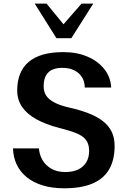

<svg xmlns="http://www.w3.org/2000/svg" viewBox="-20 -1020 706 1059"><path d="M334.2 18.5Q266.5 18.5 214.5 2.3Q162.4 -13.9 126.6 -43.4Q90.8 -72.8 71.9 -113.1Q53.1 -153.3 51.7 -201.5H194.7Q197 -167.3 214.2 -137.5Q231.4 -107.7 263.2 -89.4Q294.9 -71.1 340.1 -71.1Q381.7 -71.1 411.1 -85.1Q440.4 -99.1 456 -125.2Q471.6 -151.3 471.6 -187.4Q471.6 -217.8 460.7 -237.8Q449.8 -257.8 428.6 -271.1Q407.4 -284.4 376.6 -294.4Q345.8 -304.4 306 -314.6Q232.7 -333.5 181 -362Q129.3 -390.5 102.1 -430Q74.9 -469.5 74.9 -520.8Q74.9 -572.2 90.5 -611.7Q106 -651.2 137.6 -678.1Q169.1 -705.1 217 -718.8Q264.9 -732.6 329.7 -732.6Q404.7 -732.6 463.2 -707.3Q521.6 -682.1 556 -638Q590.4 -593.9 593.2 -537.1H447.3Q448.3 -551.6 442.9 -570.1Q437.6 -588.6 423.5 -605.9Q409.5 -623.1 384.6 -634.4Q359.8 -645.8 322.1 -645.8Q295.3 -645.8 272.3 -637.2Q249.3 -628.6 235.1 -606.2Q220.8 -583.9 220.8 -542.3Q220.8 -526.6 225.9 -510.8Q231 -495 245 -480.1Q258.9 -465.2 285.7 -451.9Q312.4 -438.5 355.9 -428.1Q418.3 -414.3 466.1 -396Q513.8 -377.7 546.3 -352.8Q578.8 -327.9 595.5 -294.2Q612.2 -260.6 612.2 -215.8Q612.2 -137.6 581.7 -85.5Q551.2 -33.4 489.7 -7.5Q428.2 18.5 334.2 18.5ZM171.4 -1000.2 291.3 -809.3H373.5L494.5 -1000.2H429.9L330.2 -886.1L236.7 -1000.2Z"/></svg>

Font: Russolo 10pt ExtraLight
Style: Regular
Weight: 200
Designer: Micah Stupak-Hahn
Version: Version 1.000